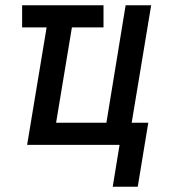

<svg xmlns="http://www.w3.org/2000/svg" viewBox="-20 -550 640 729"><path d="M503 159H408L434 0H83L157 -446H64V-530H373V-446H253L193 -84H384L457 -530H554L480 -84H543Z"/></svg>

Font: Iosevka Curly MdExObl
Style: Regular
Weight: 500
Width: 7
Italic angle: -9°
Monospace: yes
Designer: Belleve Invis
Foundry: Belleve Invis
Version: Version 11.1.0; ttfautohint (v1.8.3)